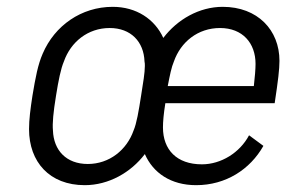

<svg xmlns="http://www.w3.org/2000/svg" viewBox="-20 -534 855 562"><path d="M571 -53C497 -53 457 -96 457 -161C457 -178 459 -201 464 -232H784C794 -298 798 -331 798 -356C798 -446 734 -514 632 -514C563 -514 499 -477 458 -423C433 -478 379 -514 310 -514C218 -514 140 -459 105 -377C91 -345 84 -308 75 -254C69 -215 65 -184 65 -156C65 -60 125 8 228 8C298 8 363 -29 404 -83C428 -28 480 8 554 8C641 8 712 -38 751 -107L709 -138C682 -87 627 -53 571 -53ZM371 -152C351 -95 300 -54 237 -54C174 -54 137 -94 135 -152C133 -173 136 -205 144 -254C151 -298 158 -333 167 -354C187 -411 237 -452 301 -452C363 -452 401 -412 403 -354C404 -350 404 -346 404 -341C404 -321 399 -292 393 -254C386 -209 380 -173 371 -152ZM624 -452C690 -452 728 -408 728 -347C728 -332 726 -308 723 -282H471C477 -313 482 -338 489 -354C509 -411 559 -452 624 -452Z"/></svg>

Font: Arthouse Owned
Style: Italic
Weight: 400
Italic angle: -10°
Designer: Jeremy Tribby
Foundry: Tribby Type
Version: Version 1.000;PS 001.000;hotconv 1.0.88;makeotf.lib2.5.64775